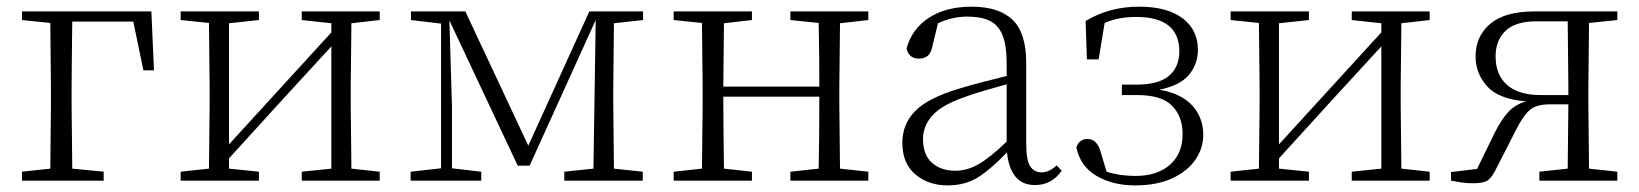

<svg xmlns="http://www.w3.org/2000/svg" viewBox="-20 -542 4918 576"><path d="M45.9 -481.9V-507.8H434.1L441.9 -331.1H410.2L379.9 -477.1H196.8Q196.3 -449.7 196 -414.1Q195.8 -378.4 195.3 -342Q194.8 -305.7 194.8 -274.9V-226.1L196.8 -36.1L291 -26.9V0H45.9V-26.9L130.9 -36.1L132.8 -226.1V-274.9L130.9 -473.1Z M885.3 -481.9V-507.8H1119.1V-481.9L1034.2 -472.2L1032.2 -283.2V-226.1L1034.2 -36.1L1119.1 -26.9V0H885.3V-26.9L974.1 -36.1V-402.8L830.1 -246.1L667 -66.9V-36.1L756.8 -26.9V0H522V-26.9L606.9 -36.1L608.9 -226.1V-283.2L606.9 -473.1L522 -481.9V-507.8H756.8V-481.9L667 -472.2V-108.9L807.1 -262.2L974.1 -444.8V-472.2Z M1303.2 0H1211.9V-26.9L1303.2 -37.1V-471.2L1212.9 -481.9V-507.8H1376L1564.9 -105L1748 -507.8H1909.2V-481.9L1821.8 -472.2L1819.8 -283.2V-226.1L1821.8 -36.1L1908.2 -26.9V0H1672.9V-26.9L1760.3 -36.1L1763.2 -223.1L1767.1 -481.9L1568.8 -44.9H1533.2L1328.1 -481L1335.9 -224.1V-37.1L1423.8 -26.9V0Z M2351.1 -481.9V-507.8H2585V-481.9L2500 -472.2L2498 -283.2V-226.1L2500 -36.1L2585 -26.9V0H2351.1V-26.9L2436 -36.1Q2437 -76.7 2437.5 -135.5Q2438 -194.3 2438 -252H2149.9Q2149.9 -194.3 2150.6 -135.7Q2151.4 -77.1 2151.9 -36.1L2235.8 -26.9V0H2001V-26.9L2085.9 -36.1L2087.9 -226.1V-283.2L2085.9 -473.1L2001 -481.9V-507.8H2235.8V-481.9L2151.9 -472.2L2149.9 -282.2H2438Q2438 -326.2 2437.5 -379.4Q2437 -432.6 2436 -473.1Z M3085 13.2Q3046.4 13.2 3025.9 -12.7Q3005.4 -38.6 3001 -85Q2954.1 -35.6 2915 -10.7Q2876 14.2 2822.8 14.2Q2765.1 14.2 2726.1 -18.8Q2687 -51.8 2687 -113.8Q2687 -169.4 2725.3 -208.7Q2763.7 -248 2856.9 -275.9Q2892.1 -286.6 2928.7 -296.1Q2965.3 -305.7 3000 -314V-350.1Q3000 -406.7 2987.1 -437.5Q2974.1 -468.3 2948 -480.2Q2921.9 -492.2 2881.8 -492.2Q2836.9 -492.2 2793.9 -472.2L2776.9 -401.9Q2772.5 -381.8 2762.5 -374Q2752.4 -366.2 2736.8 -366.2Q2706.1 -366.2 2699.7 -397Q2716.3 -456.1 2767.3 -489Q2818.4 -522 2895 -522Q2976.6 -522 3017.6 -482.7Q3058.6 -443.4 3058.6 -354V-112.8Q3058.6 -61 3070.6 -43Q3082.5 -24.9 3105 -24.9Q3127.4 -24.9 3149.9 -45.9L3165 -29.8Q3135.3 13.2 3085 13.2ZM3000 -117.2V-289.1Q2966.3 -279.8 2932.6 -270Q2898.9 -260.3 2868.7 -249Q2802.2 -225.1 2775.6 -193.8Q2749 -162.6 2749 -125Q2749 -77.6 2775.9 -53.7Q2802.7 -29.8 2846.7 -29.8Q2880.4 -29.8 2914.3 -48.6Q2948.2 -67.4 3000 -117.2Z M3384.8 14.2Q3318.4 14.2 3269.5 -14.4Q3220.7 -43 3209 -100.1Q3217.8 -125 3242.7 -125Q3271 -125 3281.7 -86.9L3299.8 -26.9Q3338.9 -14.2 3386.7 -14.2Q3451.2 -14.2 3489.5 -47.4Q3527.8 -80.6 3527.8 -140.1Q3527.8 -192.4 3496.3 -224.6Q3464.8 -256.8 3392.1 -256.8H3345.7V-288.1H3388.7Q3455.1 -288.1 3486.6 -314.2Q3518.1 -340.3 3518.1 -390.1Q3516.1 -491.2 3388.7 -491.2Q3362.8 -491.2 3339.6 -487.1Q3316.4 -482.9 3293.9 -473.1L3275.9 -363.8H3240.7L3236.8 -479Q3308.1 -522 3397 -522Q3481.4 -522 3527.6 -487.3Q3573.7 -452.6 3573.7 -392.1Q3573.7 -350.1 3546.9 -317.6Q3520 -285.2 3458 -272.9Q3523.9 -261.7 3556.9 -225.3Q3589.8 -189 3589.8 -137.2Q3589.8 -97.7 3566.4 -63.2Q3543 -28.8 3497.1 -7.3Q3451.2 14.2 3384.8 14.2Z M4035.2 -481.9V-507.8H4269V-481.9L4184.1 -472.2L4182.1 -283.2V-226.1L4184.1 -36.1L4269 -26.9V0H4035.2V-26.9L4124 -36.1V-402.8L3980 -246.1L3816.9 -66.9V-36.1L3906.7 -26.9V0H3671.9V-26.9L3756.8 -36.1L3758.8 -226.1V-283.2L3756.8 -473.1L3671.9 -481.9V-507.8H3906.7V-481.9L3816.9 -472.2V-108.9L3957 -262.2L4124 -444.8V-472.2Z M4598.1 0V-26.9L4683.1 -36.1L4685.1 -229H4629.9Q4589.4 -229 4569.6 -212.2Q4549.8 -195.3 4527.8 -151.9L4469.7 -38.1Q4457 -11.2 4444.3 -1.7Q4431.6 7.8 4397.9 7.8Q4380.9 7.8 4364.5 5.4Q4348.1 2.9 4333 0V-25.9L4411.1 -35.2L4464.8 -145Q4484.4 -184.1 4505.4 -206.5Q4526.4 -229 4558.1 -237.8Q4475.6 -244.6 4441.2 -283.2Q4406.7 -321.8 4406.7 -373Q4406.7 -433.1 4450.7 -470.5Q4494.6 -507.8 4584 -507.8H4832V-481.9L4747.1 -473.1L4745.1 -283.2V-226.1L4747.1 -36.1L4832 -26.9V0ZM4685.1 -256.8V-283.2L4683.1 -478H4588.9Q4525.9 -478 4496.3 -449.2Q4466.8 -420.4 4466.8 -373Q4466.8 -316.9 4501.5 -286.9Q4536.1 -256.8 4602.1 -256.8Z"/></svg>

Font: Source Han Serif TW ExtraLight
Style: Regular
Weight: 250
Designer: Ryoko NISHIZUKA Ë•øÂ°öÊ∂ºÂ≠ê (kana & ideographs); Frank Grie√ühammer (Latin, Greek & Cyrillic); Wenlong ZHANG Âº†ÊñáÈæô 
Foundry: Adobe
Version: Version 2.003;hotconv 1.1.1;makeotfexe 2.6.0